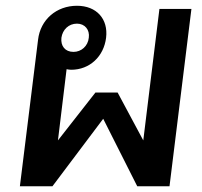

<svg xmlns="http://www.w3.org/2000/svg" viewBox="-20 -646 699 666"><path d="M112 -508 49 0H162L338 -234L456 0H568L644 -615H533L477 -159L388 -325H311L181 -159L211 -406C216 -405 221 -404 227 -404C291 -404 340 -450 348 -515C356 -580 315 -626 247 -626C176 -626 120 -578 112 -508ZM193 -515C197 -543 218 -564 247 -564C274 -564 292 -543 288 -515C285 -486 262 -466 235 -466C206 -466 190 -486 193 -515Z"/></svg>

Font: TPK Tissa Web SemiBold
Style: Italic
Weight: 600
Italic angle: -7°
Designer: Jacques Le Bailly, Suppakit Chalermlarp | Katatrad Co.,Ltd.
Foundry: Jacques Le Bailly, Cadson Demak Co.,Ltd.
Version: Version 5.000;Glyphs 3.1.2 (3151)